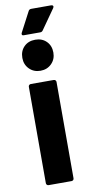

<svg xmlns="http://www.w3.org/2000/svg" viewBox="-98 -925 451 963"><g transform="rotate(-10 127.5 -443.0)"><path d="M49 -651Q49 -686 71 -708Q93 -730 128 -730Q163 -730 185 -708Q207 -686 207 -651Q207 -617 184.5 -594.5Q162 -572 128 -572Q94 -572 71.5 -594.5Q49 -617 49 -651ZM56 -12V-503Q56 -508 59.5 -511.5Q63 -515 68 -515H185Q190 -515 193.5 -511.5Q197 -508 197 -503V-12Q197 -7 193.5 -3.5Q190 0 185 0H68Q63 0 59.5 -3.5Q56 -7 56 -12ZM68 -776 121 -877Q125 -886 136 -886H237Q244 -886 246.5 -881.5Q249 -877 245 -871L174 -770Q169 -762 160 -762H76Q69 -762 67 -766Q65 -770 68 -776Z"/></g></svg>

Font: UMi
Style: Bold
Weight: 700
Designer: Peter Middis
Foundry: We Are UMi
Version: Version 1.0